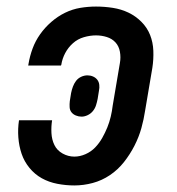

<svg xmlns="http://www.w3.org/2000/svg" viewBox="-20 -558 540 586"><path d="M207 8Q181 8 155 3Q129 -2 107.5 -14Q86 -26 70 -45.5Q54 -65 46 -88.5Q38 -112 36 -138.5Q34 -165 38 -191H139Q136 -172 137 -152Q138 -132 146 -115.5Q154 -99 171 -89.5Q188 -80 207 -80Q224 -80 241 -87.5Q258 -95 270.5 -108Q283 -121 292 -137Q301 -153 307.5 -169Q314 -185 318 -202Q322 -219 324 -236L346 -366Q349 -383 346 -400Q343 -417 332.5 -428.5Q322 -440 306 -445Q290 -450 273 -450Q255 -450 236 -444.5Q217 -439 202.5 -426Q188 -413 179 -396Q170 -379 167 -360Q167 -360 166.5 -359Q166 -358 166 -358H66Q66 -359 66.5 -360Q67 -361 67 -363Q71 -387 79.5 -410Q88 -433 102.5 -453.5Q117 -474 136.5 -491Q156 -508 178.5 -519Q201 -530 225 -534Q249 -538 273 -538Q299 -538 324.5 -534Q350 -530 372 -519.5Q394 -509 411.5 -491.5Q429 -474 438 -451.5Q447 -429 448 -403Q449 -377 445 -351L423 -221Q419 -194 411.5 -167Q404 -140 390.5 -113.5Q377 -87 358.5 -63.5Q340 -40 315.5 -23.5Q291 -7 263 0.5Q235 8 207 8ZM229 -202Q220 -202 211.5 -205.5Q203 -209 198 -215.5Q193 -222 192.5 -231Q192 -240 193 -249L197 -274Q199 -284 202.5 -293.5Q206 -303 212 -311Q218 -319 227.5 -323.5Q237 -328 247 -328Q256 -328 264 -324.5Q272 -321 277 -314.5Q282 -308 283 -299Q284 -290 282 -281L278 -256Q276 -246 273 -236.5Q270 -227 263.5 -219Q257 -211 247.5 -206.5Q238 -202 229 -202Z"/></svg>

Font: Iosevka Curly Slab SmBdObl
Style: Regular
Weight: 600
Italic angle: -9°
Monospace: yes
Designer: Belleve Invis
Foundry: Belleve Invis
Version: Version 11.0.0; ttfautohint (v1.8.3)